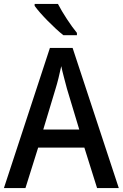

<svg xmlns="http://www.w3.org/2000/svg" viewBox="-20 -961 627 981"><path d="M276 -941H157V-931C184 -892 260 -815 304 -781H373V-793C343 -829 299 -896 276 -941ZM476 0H587L351 -716H235L0 0H110L175 -207H411ZM322 -508 385 -299H201L264 -508C273 -536 285 -585 293 -623C299 -592 315 -536 322 -508Z"/></svg>

Font: Noto Sans Arabic UI SmCn Md
Style: Regular
Weight: 500
Width: 4
Designer: Monotype Design Team, Nadine Chahine and Nizar Qandah
Foundry: Monotype Imaging Inc.
Version: Version 2.010